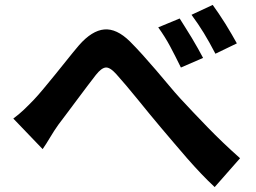

<svg xmlns="http://www.w3.org/2000/svg" viewBox="-20 -764 1040 779"><path d="M709 -689Q719 -673 732 -652.5Q745 -632 758 -610.5Q771 -589 783 -567.5Q795 -546 804 -529L714 -490Q691 -537 670.5 -575.5Q650 -614 622 -653ZM843 -744Q854 -729 867.5 -709Q881 -689 894.5 -667.5Q908 -646 920 -625Q932 -604 941 -588L854 -546Q829 -594 807 -630Q785 -666 757 -704ZM34 -283Q57 -300 76 -318Q95 -336 118 -360Q135 -378 157 -404.5Q179 -431 203.5 -461Q228 -491 253 -522.5Q278 -554 301 -581Q353 -640 403 -644.5Q453 -649 507 -596Q532 -571 559 -541Q586 -511 613 -479.5Q640 -448 665 -418Q690 -388 712 -364Q760 -312 821.5 -248.5Q883 -185 954 -122L851 -5Q824 -30 795.5 -60Q767 -90 739 -122Q711 -154 684.5 -185.5Q658 -217 634 -245Q611 -272 586.5 -302Q562 -332 538 -361.5Q514 -391 492 -417Q470 -443 452 -463Q426 -492 408.5 -490Q391 -488 369 -460Q354 -441 334.5 -415Q315 -389 294 -361Q273 -333 252.5 -305.5Q232 -278 216 -257Q199 -233 183 -206Q167 -179 153 -159Z"/></svg>

Font: SpoqaHanSansJP-Bold
Style: Regular
Weight: 700
Designer: [Source Han Sans]
Ryoko NISHIZUKA  (kana & ideographs); Paul D. Hunt (Latin, Greek & Cyrillic); Wenlong ZHANG  (bopomofo
Foundry: Spoqa (http://bi.spoqa.com)
Version: Version 1.002.20150607